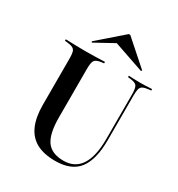

<svg xmlns="http://www.w3.org/2000/svg" viewBox="-182 -879 938 1010"><g transform="rotate(30 287.0 -374.0)"><path d="M99.2 -369.4V-492.7Q99.2 -518.5 95.6 -532.3Q91.9 -546 80.6 -552Q69.4 -558.1 47.6 -560.5L31.5 -562.1V-571Q43.5 -571 60.1 -570.2Q76.6 -569.4 98 -569Q119.4 -568.5 142.7 -568.5H152.4H162.1Q185.5 -568.5 205.6 -569Q225.8 -569.4 242.3 -570.2Q258.9 -571 269.4 -571V-562.1L255.6 -560.5Q224.2 -556.5 214.9 -544Q205.6 -531.5 205.6 -492.7V-369.4ZM301.6 11.3Q233.1 11.3 188.3 -12.9Q143.5 -37.1 121.4 -87.1Q99.2 -137.1 99.2 -212.9V-369.4H205.6V-197.6Q205.6 -98.4 236.7 -54.8Q267.7 -11.3 339.5 -11.3Q408.9 -11.3 443.5 -64.9Q478.2 -118.5 478.2 -223.4V-369.4H487.9V-222.6Q487.9 -104 444 -46.4Q400 11.3 301.6 11.3ZM478.2 -369.4V-492.7Q478.2 -531.5 469.4 -544.4Q460.5 -557.3 429 -560.5L414.5 -562.1V-571Q425.8 -570.2 443.5 -569.4Q461.3 -568.5 483.1 -568.5Q498.4 -568.5 512.1 -569Q525.8 -569.4 537.1 -570.2Q548.4 -571 555.6 -571V-562.1L539.5 -560.5Q517.7 -558.1 506.5 -552Q495.2 -546 491.5 -532.3Q487.9 -518.5 487.9 -492.7V-369.4ZM158.9 -624.2 154.8 -629.8 304.8 -760.5H313.7L461.3 -629.8L457.3 -624.2L253.2 -694.4L305.6 -704.8Z"/></g></svg>

Font: Playfair 144pt SemiCondensed SemiBold
Style: Regular
Weight: 600
Width: 4
Designer: Claus Eggers Sørensen
Foundry: Claus Eggers Sørensen
Version: Version 2.203